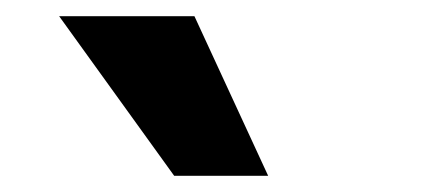

<svg xmlns="http://www.w3.org/2000/svg" viewBox="-20 -779 540 237"><path d="M195 -562 53 -759H220L311 -562Z"/></svg>

Font: Nunito Sans 10pt SemiCondensed Black
Style: Regular
Weight: 900
Width: 4
Designer: Vernon Adams
Foundry: Vernon Adams
Version: Version 3.101;gftools[0.9.27]